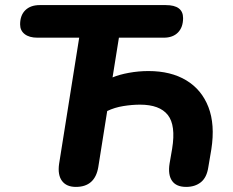

<svg xmlns="http://www.w3.org/2000/svg" viewBox="-20 -725 916 754"><path d="M278 9Q241 9 223.5 -14.5Q206 -38 212 -81L291 -577H127Q95 -577 77 -591Q59 -605 59 -629Q59 -665 79.5 -685Q100 -705 136 -705H631Q699 -705 699 -654Q699 -618 679 -597.5Q659 -577 623 -577H447L422 -421Q448 -432 486 -439Q524 -446 563 -446Q651 -446 711.5 -409.5Q772 -373 798.5 -304.5Q825 -236 810 -139L798 -68Q792 -28 769 -9.5Q746 9 711 9Q672 9 655.5 -15Q639 -39 646 -83L656 -141Q671 -233 639 -273.5Q607 -314 530 -314Q499 -314 464.5 -308.5Q430 -303 401 -289L366 -69Q353 9 278 9Z"/></svg>

Font: Nunito ExtraBold
Style: Italic
Weight: 800
Italic angle: -9°
Designer: Vernon Adams
Foundry: Vernon Adams
Version: Version 3.601; ttfautohint (v1.8.2.53-6de2)